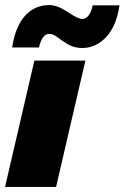

<svg xmlns="http://www.w3.org/2000/svg" viewBox="-30 -740 493 760"><path d="M443 -719Q431 -637 390.5 -593.5Q350 -550 295 -550Q264 -550 240 -564Q216 -578 198 -592Q180 -606 165 -606Q137 -606 124 -552H18Q31 -636 69.5 -678Q108 -720 165 -720Q197 -720 238 -692.5Q279 -665 295 -665Q325 -665 337 -719ZM308 -500 192 0H-10L106 -500Z"/></svg>

Font: Elaine Sans ExtraBold
Style: Italic
Weight: 800
Italic angle: -13°
Designer: Wei Huang
Foundry: Wei Huang
Version: Version 2.001;December 24, 2019;FontCreator 12.0.0.2547 64-b